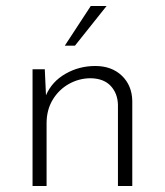

<svg xmlns="http://www.w3.org/2000/svg" viewBox="-20 -623 552 643"><path d="M130 -391 134 -304Q154 -350 199.5 -376Q245 -402 299 -402Q354 -402 388 -369.5Q422 -337 423 -285V0H375V-272Q374 -310 351 -335Q328 -360 284 -361Q245 -361 211 -342Q177 -323 156.5 -289Q136 -255 136 -210V0H89V-391ZM337 -603 231 -470H197L284 -603Z"/></svg>

Font: Synthetic Light
Style: Regular
Weight: 300
Designer: Santiago Orozco
Foundry: Typemade
Version: Version 2.000; ttfautohint (v1.8.4.7-5d5b)